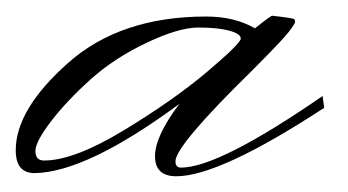

<svg xmlns="http://www.w3.org/2000/svg" viewBox="-63 -202 442 244"><path d="M-7 2Q31 2 94.5 -36.5Q158 -75 200.5 -111Q243 -147 243 -153Q243 -159 228.5 -163Q214 -167 189 -167Q164 -167 123 -147.5Q82 -128 52 -101Q22 -74 2 -48Q-18 -22 -18 -10Q-18 2 -7 2ZM261 -166Q281 -182 283 -182Q310 -179 311 -177.5Q312 -176 312 -174Q312 -172 304 -161.5Q296 -151 257 -112Q160 -17 160 3Q160 11 167 11Q215 11 347 -80L349 -65Q216 22 161 22Q134 22 134 -3.5Q134 -29 165 -70Q47 17 -19 18Q-43 18 -43 -11Q-43 -63 23.5 -122Q90 -181 199 -181Q235 -181 261 -166Z"/></svg>

Font: Monsieur La Doulaise
Style: Regular
Weight: 400
Designer: Alejandro Paul
Foundry: Alejandro Paul
Version: Version 1.000